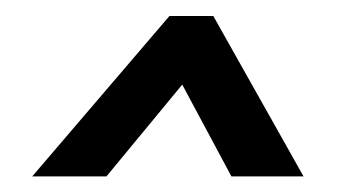

<svg xmlns="http://www.w3.org/2000/svg" viewBox="-20 -721 460 246"><path d="M21.3 -495 197.1 -700.5H253.3L368.9 -495H276.5L213.5 -612.6L116.4 -495Z"/></svg>

Font: Alumni Sans Thin
Style: Italic
Weight: 100
Italic angle: -8°
Designer: Robert E. Leuschke
Foundry: Robert E. Leuschke
Version: Version 1.016